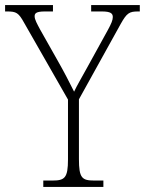

<svg xmlns="http://www.w3.org/2000/svg" viewBox="-29 -734 569 754"><path d="M141 0H377V-25H341C293 -25 281 -35 281 -109V-344L445 -640C469 -683 479 -689 513 -689H520V-714H329V-689H371C406 -689 414 -681 414 -667C414 -655 408 -641 395 -617L314 -470C291 -428 272 -396 262 -374C243 -412 222 -453 198 -495L128 -619C117 -640 107 -657 107 -670C107 -681 112 -689 147 -689H179V-714H-9V-689H-1C35 -689 44 -684 66 -644L238 -343V-108C238 -35 225 -25 177 -25H141Z"/></svg>

Font: Noto Serif Hebrew SemiCondensed ExtraLight
Style: Regular
Weight: 200
Width: 4
Designer: Monotype Design Team
Foundry: Monotype Imaging Inc.
Version: Version 2.004